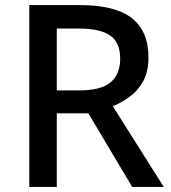

<svg xmlns="http://www.w3.org/2000/svg" viewBox="-20 -734 673 754"><path d="M295 -714Q432 -714 497.5 -663Q563 -612 563 -508Q563 -453 542.5 -415.5Q522 -378 490 -354.5Q458 -331 423 -317L623 0H499L327 -289H203V0H95V-714ZM288 -622H203V-379H293Q376 -379 414 -410.5Q452 -442 452 -504Q452 -568 412 -595Q372 -622 288 -622Z"/></svg>

Font: Noto Sans Sinhala Medium
Style: Regular
Weight: 500
Designer: Jelle Bosma - Monotype Design Team
Foundry: Monotype Imaging Inc.
Version: Version 2.006; ttfautohint (v1.8.4.7-5d5b)